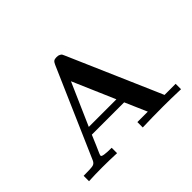

<svg xmlns="http://www.w3.org/2000/svg" viewBox="-138 -954 1210 1210"><g transform="rotate(-45 466.5 -349.0)"><path d="M56 0V-48Q124 -48 140.5 -52.5Q157 -57 165 -75L424 -670Q431 -686 439 -692Q447 -698 465 -698Q480 -698 489.5 -692.5Q499 -687 501 -683Q503 -679 508 -668L749 -113Q754 -102 763 -80.5Q772 -59 777 -48H876V0Q790 -3 721 -3H714Q625 -3 535 0V-48H628L564 -195H276Q262 -160 247 -126.5Q232 -93 226.5 -80Q221 -67 221 -62Q221 -48 306 -48V0Q242 -3 175 -3Q116 -3 56 0ZM297 -243H543L421 -526Z"/></g></svg>

Font: CMU Serif
Style: Bold
Weight: 700
Version: Version 0.7.0